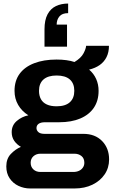

<svg xmlns="http://www.w3.org/2000/svg" viewBox="-20 -874 647 1082"><path d="M150 188.1Q114.8 188.1 83.9 173.4Q53 158.8 34.3 130.8Q15.5 102.9 15.5 63.8Q15.5 20.4 41 -6.3Q66.5 -33 97.9 -46.4Q74.7 -59.5 60.3 -80.3Q45.9 -101.2 45.9 -129.2Q45.9 -167.7 74.2 -192.1Q102.6 -216.6 139.9 -224.2Q103.1 -247.2 82.5 -282.5Q61.9 -317.7 61.9 -362Q61.9 -419.3 90.7 -458.3Q119.5 -497.3 172.9 -517.8Q226.3 -538.4 298.7 -538.4Q327.9 -538.4 353.5 -535Q379.1 -531.5 399.8 -524.6Q436.7 -546.9 450.6 -573.3Q464.5 -599.7 465.3 -616H594Q594 -579.3 580.3 -552.1Q566.6 -524.9 541.9 -507.5Q517.1 -490.1 482.2 -481.7Q508.1 -459.7 521.9 -429Q535.6 -398.3 535.6 -362.2Q535.6 -306.3 508.9 -266.8Q482.2 -227.4 432.5 -206.3Q382.8 -185.1 313.6 -185.1H233.7Q209.9 -185.1 197.7 -176.3Q185.6 -167.6 185.6 -152.2Q185.6 -139.2 196.5 -129.4Q207.4 -119.7 230.6 -119.7H449.7Q515.9 -119.7 555.4 -79.2Q594.8 -38.7 594.8 24.3Q594.8 71.7 569.7 108.7Q544.6 145.7 500.7 166.9Q456.9 188.1 400.2 188.1ZM208 95.1H392.9Q411 95.1 425 88.7Q439 82.3 447.1 70.4Q455.3 58.5 455.3 43.5Q455.3 18.2 439 5.2Q422.7 -7.8 399.2 -7.8H208Q184.4 -7.8 168.6 6.2Q152.8 20.3 152.8 43.3Q152.8 66.3 168.2 80.7Q183.6 95.1 208 95.1ZM299 -275Q348.1 -275 373.4 -297.7Q398.7 -320.3 398.7 -362.2Q398.7 -404 373.4 -426.3Q348.1 -448.5 299 -448.5Q250.8 -448.5 225.3 -426.3Q199.8 -404 199.8 -362.2Q199.8 -334.7 210.7 -315Q221.7 -295.3 243.8 -285.2Q265.9 -275 299 -275ZM364 -854V-800Q330.3 -800 314.8 -781.4Q299.3 -762.7 299.3 -735.3H357.7V-611.1H230.8V-709Q230.8 -761.4 248 -793.4Q265.3 -825.4 295.2 -839.7Q325.2 -854 364 -854Z"/></svg>

Font: Archivo SemiBold
Style: Regular
Weight: 600
Designer: Hector Gatti
Foundry: Omnibus-Type
Version: Version 2.001